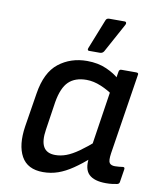

<svg xmlns="http://www.w3.org/2000/svg" viewBox="-81 -765 702 841"><g transform="rotate(10 270.0 -344.0)"><path d="M167 12Q98 12 70.5 -37.5Q43 -87 56 -172L80 -322Q95 -418 148 -459.5Q201 -501 274 -501Q323 -501 361 -484Q399 -467 418 -448L411 -371Q384 -391 350.5 -405Q317 -419 286 -419Q235 -419 206.5 -391.5Q178 -364 167 -299L148 -173Q140 -122 154.5 -96.5Q169 -71 207 -71Q231 -71 255.5 -80Q280 -89 310.5 -110.5Q341 -132 382 -168L369 -88Q331 -55 298 -32.5Q265 -10 233.5 1Q202 12 167 12ZM447 12Q395 12 371.5 -10.5Q348 -33 355 -84L358 -105V-135L398 -397L409 -431L417 -479Q419 -489 428 -489H494Q506 -489 503 -479L447 -121Q442 -87 449 -77.5Q456 -68 473 -68Q483 -68 492 -69Q501 -70 508 -71Q518 -72 516 -61L507 -4Q506 5 496 7Q485 9 474 10.5Q463 12 447 12ZM274 -546Q269 -546 268 -549.5Q267 -553 269 -558L321 -689Q323 -695 327 -697.5Q331 -700 337 -700H405Q411 -700 412.5 -695.5Q414 -691 411 -686L340 -556Q334 -546 322 -546Z"/></g></svg>

Font: Sofia Sans Medium
Style: Italic
Weight: 500
Italic angle: -9°
Version: Version 4.101